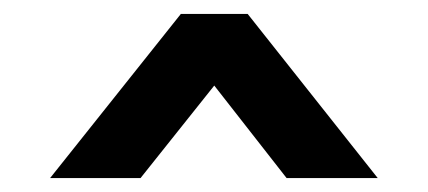

<svg xmlns="http://www.w3.org/2000/svg" viewBox="-20 -749 615 276"><path d="M392 -493 288 -626 182 -493H52L240 -729H336L523 -493Z"/></svg>

Font: BDO Grotesk DemiBold
Style: Regular
Weight: 600
Designer: Deni Anggara
Foundry: Lokal Container
Version: Version 2.000